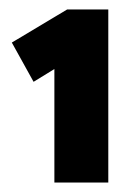

<svg xmlns="http://www.w3.org/2000/svg" viewBox="-20 -816 289 406"><path d="M95 -670 51 -643 5 -726 122 -796H209V-430H152H95Z"/></svg>

Font: Lexend Exa HM Xlight
Style: Bold
Weight: 700
Designer: Bonnie Shaver-Troup, Thomas Jockin, Octavio Pardo
Foundry: Lexend
Version: Version 1.091